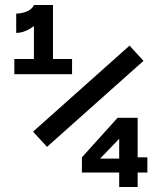

<svg xmlns="http://www.w3.org/2000/svg" viewBox="-20 -750 660 770"><path d="M45 -695.5V-618C70 -618 95 -629.5 116 -645.5V-513.5H37.5V-452.5H269V-513.5H192.5V-730H116C106.5 -705 69 -695.5 45 -695.5ZM112.5 -222 168.5 -161 555.5 -506 499.5 -567ZM308.5 -58H458V0H532V-58H571V-119H532V-277.5H451.5L308.5 -119ZM381.5 -114 458 -193.5V-114Z"/></svg>

Font: Monaspace Argon
Style: Bold
Weight: 700
Designer: Riley Cran & the Lettermatic Team
Foundry: Lettermatic
Version: Version 1.000 (Monaspace Argon)